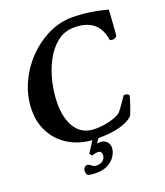

<svg xmlns="http://www.w3.org/2000/svg" viewBox="-150 -751 884 1031"><g transform="rotate(-20 292.0 -236.0)"><path d="M291 6.8Q206.1 6.8 143.1 -26.9Q80.1 -60.5 45.4 -119.6Q10.7 -178.7 10.7 -252.9Q10.7 -332 42.5 -403.8Q74.2 -475.6 127.4 -531.2Q180.7 -586.9 247.1 -619.1Q313.5 -651.4 381.8 -651.4Q479.5 -651.4 584 -623Q584 -617.2 582.5 -595.7Q581.1 -574.2 579.6 -548.3Q578.1 -522.5 576.2 -502Q574.2 -481.4 574.2 -478.5Q572.3 -471.7 564 -467.8Q555.7 -463.9 546.9 -463.9L533.2 -466.8Q515.6 -596.7 376 -596.7Q320.3 -596.7 278.8 -564Q237.3 -531.2 209 -478Q180.7 -424.8 166.5 -362.3Q152.3 -299.8 152.3 -241.2Q152.3 -153.3 189 -99.6Q225.6 -45.9 297.9 -45.9Q338.9 -45.9 378.9 -55.7Q418.9 -65.4 441.4 -81.1Q446.3 -85 456.1 -98.1Q465.8 -111.3 476.6 -126.5Q487.3 -141.6 494.6 -152.8Q502 -164.1 502.9 -164.1Q528.3 -164.1 531.2 -151.4Q530.3 -144.5 525.4 -128.4Q520.5 -112.3 514.2 -93.8Q507.8 -75.2 502 -60.5Q496.1 -45.9 492.2 -43Q436.5 6.8 291 6.8ZM264.6 1H299.8L278.3 31.2Q285.2 30.3 290.5 30.3Q295.9 30.3 299.8 30.3Q320.3 30.3 333.5 44.4Q346.7 58.6 346.7 79.1Q346.7 100.6 332.5 124Q318.4 147.5 291 163.1Q263.7 178.7 223.6 178.7Q184.6 178.7 170.9 170.9Q166 159.2 166 146.5Q166 136.7 173.3 128.9Q180.7 121.1 187.5 121.1Q199.2 121.1 210 131.3Q220.7 141.6 238.3 141.6Q261.7 141.6 274.9 128.9Q288.1 116.2 288.1 100.6Q288.1 76.2 267.6 76.2Q249 76.2 234.4 83Q232.4 83 226.1 75.7Q219.7 68.4 222.7 65.4Q224.6 62.5 234.4 47.9Q244.1 33.2 253.4 18.1Q262.7 2.9 264.6 1Z"/></g></svg>

Font: Crimson Text
Style: Bold Italic
Weight: 700
Italic angle: -11°
Designer: Sebastian Kosch
Foundry: Sebastian Kosch
Version: Version 1.100; ttfautohint (v1.8.4)